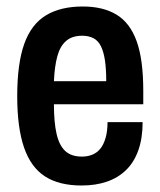

<svg xmlns="http://www.w3.org/2000/svg" viewBox="-20 -559 494 591"><path d="M231 12Q162 12 118.5 -16Q75 -44 54 -105Q33 -166 33 -263Q33 -363 54.5 -423.5Q76 -484 121 -511.5Q166 -539 235 -539Q297 -539 338.5 -514Q380 -489 400.5 -432.5Q421 -376 421 -279V-238H146Q146 -183 154 -147.5Q162 -112 180.5 -94.5Q199 -77 232 -77Q250 -77 264.5 -83Q279 -89 289 -101.5Q299 -114 305 -134.5Q311 -155 311 -183H419Q419 -134 406 -97Q393 -60 368.5 -36Q344 -12 309.5 0Q275 12 231 12ZM146 -309H307Q307 -347 303 -373.5Q299 -400 290.5 -417Q282 -434 267.5 -441.5Q253 -449 233 -449Q202 -449 183.5 -433Q165 -417 156.5 -386Q148 -355 146 -309Z"/></svg>

Font: Archivo SemiBold Condensed
Style: Regular
Weight: 600
Width: 3
Version: Version 2.001